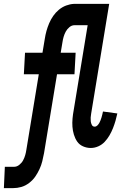

<svg xmlns="http://www.w3.org/2000/svg" viewBox="-52 -755 672 990"><path d="M-32 215 -27 105H21Q35 105 47.5 95Q60 85 67 72Q74 59 78 45Q82 31 84 17L148 -372H71L77 -483H167L179 -555Q182 -575 187.5 -595Q193 -615 201.5 -635Q210 -655 222.5 -673Q235 -691 252 -705Q269 -719 289 -726.5Q309 -734 329 -735H511L418 -169Q416 -159 415.5 -149Q415 -139 416 -129.5Q417 -120 421.5 -111Q426 -102 436 -102Q444 -102 450 -108Q456 -114 460 -121Q464 -128 466.5 -135Q469 -142 471.5 -149.5Q474 -157 475.5 -164.5Q477 -172 479 -180L553 -170Q549 -151 543.5 -132Q538 -113 530.5 -94Q523 -75 512.5 -57Q502 -39 488 -24Q474 -9 455 -0.5Q436 8 416 8Q395 8 376 -0.5Q357 -9 346 -25Q335 -41 329 -61Q323 -81 321.5 -101.5Q320 -122 322 -144Q324 -166 328 -187L400 -625H332Q318 -625 306 -615Q294 -605 287 -592Q280 -579 276 -565Q272 -551 270 -537L261 -483H338L332 -372H242L175 35Q171 56 166 76.5Q161 97 151.5 117.5Q142 138 129.5 156Q117 174 98 188.5Q79 203 58 209Q37 215 16 215Z"/></svg>

Font: Iosevka HT Extrabold Extended
Style: Italic
Weight: 800
Width: 7
Italic angle: -9°
Monospace: yes
Designer: Belleve Invis
Foundry: Belleve Invis
Version: Version 32.3.0; ttfautohint (v1.8.4)